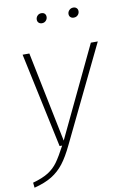

<svg xmlns="http://www.w3.org/2000/svg" viewBox="-108 -781 675 1036"><g transform="rotate(-10 230.0 -262.5)"><path d="M215 3Q186 64 158 100Q130 136 92 159.5Q54 183 -5 198L-8 170Q46 155 77.5 135Q109 115 130.5 85Q152 55 181 0H167L56 -520H93L194 -25L430 -520H468ZM164 -693Q164 -705 172.5 -714Q181 -723 194 -723Q206 -723 212.5 -716.5Q219 -710 219 -699Q219 -687 210.5 -678Q202 -669 189 -669Q178 -669 171 -675.5Q164 -682 164 -693ZM338 -693Q338 -705 347 -714Q356 -723 369 -723Q380 -723 387 -716.5Q394 -710 394 -699Q394 -687 385.5 -678Q377 -669 363 -669Q352 -669 345 -675.5Q338 -682 338 -693Z"/></g></svg>

Font: FiraGO UltraLight
Style: Italic
Weight: 200
Italic angle: -8°
Designer: bBox Type GmbH
Foundry: bBox Type GmbH
Version: Version 1.001